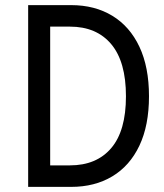

<svg xmlns="http://www.w3.org/2000/svg" viewBox="-20 -730 640 750"><path d="M90 0V-710H258Q350 -710 418.5 -668.5Q487 -627 524.5 -547.5Q562 -468 562 -354Q562 -240 524.5 -161Q487 -82 418.5 -41Q350 0 258 0ZM176 -84H253Q357 -84 414.5 -151.5Q472 -219 472 -354Q472 -489 414.5 -557.5Q357 -626 253 -626H176Z"/></svg>

Font: Geist Mono
Style: Regular
Weight: 400
Monospace: yes
Designer: Basement.studio, Andrés Briganti, Mateo Zaragoza
Foundry: Basement.studio, Vercel, Andrés Briganti, Guido Ferreyra, Mateo Zaragoza
Version: Version 1.500; ttfautohint (v1.8.4.7-5d5b)